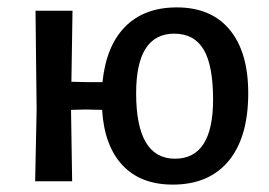

<svg xmlns="http://www.w3.org/2000/svg" viewBox="-20 -490 727 519"><path d="M75 0 79 -193 76 -461H176L173 -269L215 -268H257Q267 -366 318.5 -418Q370 -470 458 -470Q551 -470 601 -409.5Q651 -349 651 -238Q651 -119 598 -55Q545 9 447 9Q360 9 311 -43.5Q262 -96 256 -193L212 -194L172 -193L175 0ZM453 -61Q556 -61 556 -221Q556 -313 530.5 -356Q505 -399 451 -399Q348 -399 348 -238Q348 -61 453 -61Z"/></svg>

Font: Alegreya Sans Medium
Style: Regular
Weight: 500
Designer: Juan Pablo del Peral
Foundry: Huerta Tipografica
Version: Version 2.007